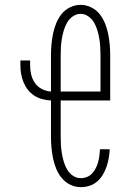

<svg xmlns="http://www.w3.org/2000/svg" viewBox="-20 -763 540 791"><path d="M313 8Q290 8 269.5 -2Q249 -12 234.5 -29.5Q220 -47 211.5 -68Q203 -89 198.5 -111Q194 -133 192 -155.5Q190 -178 190 -200V-349Q172 -350 154.5 -354.5Q137 -359 121.5 -369Q106 -379 95 -393Q84 -407 77 -424Q70 -441 67 -459Q64 -477 64 -495V-514H104V-495Q104 -475 108.5 -456Q113 -437 124 -421Q135 -405 153 -396Q171 -387 190 -386V-535Q190 -557 192 -579.5Q194 -602 198.5 -624Q203 -646 211.5 -667Q220 -688 234 -705.5Q248 -723 269 -733Q290 -743 312 -743Q334 -743 355 -733Q376 -723 390 -705.5Q404 -688 412.5 -667Q421 -646 425.5 -624Q430 -602 432 -579.5Q434 -557 434 -535V-349H230V-200Q230 -183 231 -165.5Q232 -148 235 -130.5Q238 -113 243 -96Q248 -79 257 -64Q266 -49 280.5 -39Q295 -29 313 -29Q326 -29 338.5 -34Q351 -39 360 -49Q369 -59 375 -71Q381 -83 384.5 -96Q388 -109 389.5 -122Q391 -135 392 -148H432Q431 -130 428 -112Q425 -94 419 -76.5Q413 -59 403.5 -43Q394 -27 380 -15Q366 -3 348.5 2.5Q331 8 313 8ZM230 -386H394V-535Q394 -552 393 -569.5Q392 -587 389 -604.5Q386 -622 381 -638.5Q376 -655 367.5 -670Q359 -685 344 -695.5Q329 -706 312 -706Q295 -706 280 -695.5Q265 -685 256.5 -670Q248 -655 243 -638.5Q238 -622 235 -604.5Q232 -587 231 -569.5Q230 -552 230 -535Z"/></svg>

Font: Iosevka Slab Extralight
Style: Regular
Weight: 200
Monospace: yes
Designer: Belleve Invis
Foundry: Belleve Invis
Version: Version 11.1.1; ttfautohint (v1.8.3)